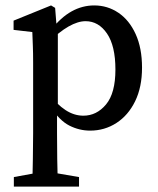

<svg xmlns="http://www.w3.org/2000/svg" viewBox="-20 -470 581 707"><path d="M31 217V182L130 164H166L271 182V217ZM99 217Q100 166 101 117Q102 68 102 21V-239Q102 -276 101 -300Q100 -324 99 -352L30 -360V-394L168 -450L183 -441L189 -365L193 -360V-72L190 -66V20Q190 114 193 217ZM312 11Q272 11 235.5 -7.5Q199 -26 167 -76H147L155 -129Q190 -85 221.5 -64.5Q253 -44 287 -44Q336 -44 370.5 -85.5Q405 -127 405 -214Q405 -301 374 -346.5Q343 -392 295 -392Q267 -392 232.5 -372.5Q198 -353 154 -310L146 -360H168Q204 -406 243.5 -428Q283 -450 327 -450Q376 -450 416 -423Q456 -396 479.5 -344.5Q503 -293 503 -221Q503 -149 477.5 -97Q452 -45 408.5 -17Q365 11 312 11Z"/></svg>

Font: Lisu Bosa Medium
Style: Regular
Weight: 500
Designer: David Morse, Annie Olsen, Victor Gaultney, Frank Grießhammer (Latin)
Foundry: SIL International
Version: Version 2.000